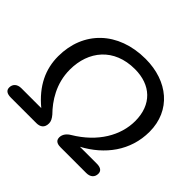

<svg xmlns="http://www.w3.org/2000/svg" viewBox="-167 -916 1117 1117"><g transform="rotate(45 392.0 -357.0)"><path d="M48 0H257C288 0 311 -14 311 -51C311 -68 303 -83 288 -101C233 -157 175 -243 175 -358C175 -511 269 -628 441 -628C571 -628 656 -551 656 -415C656 -298 588 -177 449 -94C427 -81 410 -61 410 -35C410 -2 442 0 458 0H668C701 0 721 -18 721 -47C721 -69 706 -82 673 -82H534C667 -153 759 -274 759 -430C759 -605 626 -714 443 -714C217 -714 72 -570 72 -365C72 -259 116 -165 216 -82H52C20 -82 -1 -64 -1 -35C-1 -13 14 0 48 0Z"/></g></svg>

Font: SN Pro Medium
Style: Italic
Weight: 400
Italic angle: -9°
Designer: Tobias Whetton
Foundry: Supernotes
Version: Version 1.001;Glyphs 3.2 (3249)